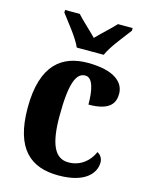

<svg xmlns="http://www.w3.org/2000/svg" viewBox="-117 -839 711 922"><g transform="rotate(15 238.5 -378.0)"><path d="M191 -606H325C344 -651 398 -715 426 -753V-766H353C332 -742 284 -700 258 -672C231 -700 184 -742 163 -766H90V-753C118 -715 172 -651 191 -606ZM264 10C401 10 444 -52 444 -102C444 -122 434 -138 417 -147C397 -100 354 -63 294 -63C224 -63 196 -133 196 -267C196 -437 223 -487 266 -487C304 -487 316 -426 316 -356C426 -356 445 -401 445 -444C445 -500 395 -549 262 -549C136 -549 38 -482 38 -266C38 -60 128 10 264 10Z"/></g></svg>

Font: Noto Serif Sinhala Condensed ExtraBold
Style: Regular
Weight: 800
Width: 3
Designer: Jelle Bosma - Monotype Design Team
Foundry: Monotype Imaging Inc.
Version: Version 2.007